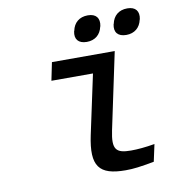

<svg xmlns="http://www.w3.org/2000/svg" viewBox="-78 -740 755 819"><g transform="rotate(-10 300.0 -330.5)"><path d="M438 -70C373 -70 356 -88 373 -169L443 -500H171L155 -422H335L280 -165C252 -33 286 9 401 9C436 9 465 5 525 -6L541 -80C501 -73 466 -70 438 -70ZM287 -613C280 -580 296 -559 333 -559C369 -559 393 -580 400 -613L401 -615C408 -649 392 -670 356 -670C319 -670 295 -649 288 -615ZM458 -613C451 -580 467 -559 504 -559C540 -559 564 -580 571 -613L572 -615C579 -649 563 -670 527 -670C490 -670 466 -649 459 -615Z"/></g></svg>

Font: LT Wave Mono
Style: Italic
Weight: 400
Designer: Daniel Lyons
Version: Version 2.5 (Glyphs App)